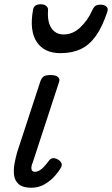

<svg xmlns="http://www.w3.org/2000/svg" viewBox="-20 -868 527 903"><path d="M127 15Q88 15 69 -1Q50 -17 46.5 -42.5Q43 -68 48 -97Q53 -126 61 -153L169 -483Q176 -503 186 -509Q196 -515 219 -515Q242 -515 252.5 -506Q263 -497 258 -483L135 -107Q128 -91 127.5 -80.5Q127 -70 131.5 -65Q136 -60 144 -60Q155 -60 166 -66.5Q177 -73 188 -85Q199 -97 210 -112Q218 -123 229.5 -124Q241 -125 254 -117Q268 -107 270 -97.5Q272 -88 266 -79Q257 -62 237.5 -40Q218 -18 190 -1.5Q162 15 127 15ZM264 -618Q188 -618 153 -670.5Q118 -723 135 -820Q137 -835 146.5 -841.5Q156 -848 172 -848Q188 -848 197.5 -840Q207 -832 206 -820Q202 -765 222 -735.5Q242 -706 279 -706Q323 -706 358 -739.5Q393 -773 412 -816Q420 -834 428.5 -840Q437 -846 452 -846Q471 -846 480.5 -837Q490 -828 485 -813Q461 -741 430.5 -698.5Q400 -656 359.5 -637Q319 -618 264 -618Z"/></svg>

Font: Playwrite AU VIC
Style: Regular
Weight: 400
Designer: Veronika Burian, José Scaglione
Foundry: TypeTogether
Version: Version 1.002